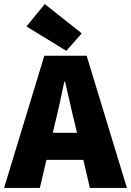

<svg xmlns="http://www.w3.org/2000/svg" viewBox="-30 -924 644 944"><path d="M-10 0 188 -650H396L594 0H412L338 -316Q326 -363 314 -418Q302 -473 290 -522H286Q276 -473 264 -418Q252 -363 240 -316L166 0ZM132 -138V-271H450V-138ZM296 -674 100 -794 190 -904 372 -760Z"/></svg>

Font: Assistant ExtraLight ExtraBold
Style: Regular
Weight: 800
Version: Version 3.000